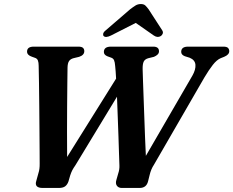

<svg xmlns="http://www.w3.org/2000/svg" viewBox="-20 -931 1156 951"><path d="M877.5 -674Q877.5 -700 911.5 -700H1086Q1103 -700 1109.2 -693.8Q1115.5 -687.5 1115.5 -677.5Q1115.5 -660 1090 -649.5L1073.5 -643Q1053.5 -634.5 1034 -609.5Q1014.5 -584.5 992.5 -547.5L742.5 -115Q728 -93.5 721 -63.5L713.5 -33.5Q705.5 0 671.5 0H583.5Q567 0 559 -11Q551 -22 556.5 -40L565.5 -71.5Q572.5 -92 571.5 -112Q570.5 -132.5 569.5 -169.8Q568.5 -207 566.8 -254.5Q565 -302 563.2 -353Q561.5 -404 559.5 -452L353.5 -112.5Q344 -99 338.2 -88Q332.5 -77 327.5 -61.5L319 -32Q313.5 -16.5 302.8 -8.2Q292 0 271 0H192Q148 0 160 -36L170.5 -74Q177 -93 176.5 -121Q176.5 -139 176.2 -182.8Q176 -226.5 175.5 -284Q175 -341.5 174.5 -402.5Q174 -463.5 173.2 -517Q172.5 -570.5 171.5 -605.5Q171.5 -621 167.8 -631.2Q164 -641.5 152 -645L138 -650Q114 -658 114 -675.5Q114 -700 147.5 -700H367.5Q384.5 -700 391 -694Q397.5 -688 397.5 -677.5Q397.5 -658 372 -649.5L345 -643Q329 -639 322 -628.5Q315 -618 314.5 -596.5Q314 -569 313.5 -519Q313 -469 312.5 -406.5Q312 -344 312 -278.2Q312 -212.5 312.5 -153.5L555 -541.5Q553 -581 550.5 -603.5Q549 -623.5 544.8 -633Q540.5 -642.5 529 -646L512.5 -652Q494.5 -659 494.5 -673.5Q494.5 -700 529.5 -700H739Q767.5 -700 767.5 -677Q767.5 -667.5 760.5 -660.8Q753.5 -654 742.5 -649.5L714 -642.5Q697 -637.5 691.5 -625.2Q686 -613 686.5 -588Q687 -570 688.2 -533.8Q689.5 -497.5 691.2 -450Q693 -402.5 694.8 -350.8Q696.5 -299 698.5 -249.2Q700.5 -199.5 702.5 -159L933 -556.5Q950 -586.5 948 -610.2Q946 -634 919.5 -645L895.5 -652.5Q877.5 -659.5 877.5 -674ZM529.5 -755Q503.5 -742.5 493.5 -752.5Q489.5 -756.5 491.2 -764.5Q493 -772.5 504.5 -781.5L624.5 -885Q639.5 -896.5 651.2 -903.8Q663 -911 677.5 -911Q692 -911 699.8 -903.8Q707.5 -896.5 716 -885L783 -781.5Q789 -772.5 786 -764.5Q783 -756.5 776.5 -752.5Q760.5 -742.5 742 -755L652.5 -817.5Z"/></svg>

Font: Fraunces 9pt SemiBold
Style: Italic
Weight: 600
Italic angle: -16°
Version: Version 1.000;[b76b70a41]